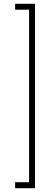

<svg xmlns="http://www.w3.org/2000/svg" viewBox="-20 -770 223 1010"><path d="M164 220H59.5V188.5H133V-719H59.5V-750H164Z"/></svg>

Font: Imbue Thin 10pt ExtraLight
Style: Regular
Weight: 250
Version: Version 1.102